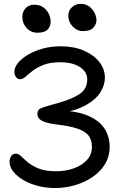

<svg xmlns="http://www.w3.org/2000/svg" viewBox="-20 -952 638 988"><path d="M263.8 15.6Q216.2 15.6 173.5 4.3Q130.8 -7 98.6 -26.4Q66.4 -45.8 47.8 -69.9Q29.2 -94 29.2 -118.8Q29.2 -135.4 37.3 -148.4Q45.4 -161.4 61.4 -161.4Q75.2 -161.4 89.3 -147.5Q103.4 -133.6 124.3 -116.1Q145.2 -98.6 179.2 -84.7Q213.2 -70.8 267.4 -70.8Q318.2 -70.8 360.2 -85.9Q402.2 -101 428 -129.4Q453.8 -157.8 453 -197.8Q453 -232.4 435.6 -254.5Q418.2 -276.6 378.4 -290.2Q338.6 -303.8 270.6 -311.6Q218.2 -318 195.2 -330.8Q172.2 -343.6 172.2 -365.8Q172.2 -375 176.1 -382.6Q180 -390.2 191.2 -395Q203.8 -400.6 227.1 -407.3Q250.4 -414 281.4 -422.8Q353.8 -443 391.4 -469.5Q429 -496 429 -542.8Q429 -581.8 391.6 -606.7Q354.2 -631.6 290.2 -631.6Q238.6 -631.6 204.6 -618.4Q170.6 -605.2 148.5 -588Q126.4 -570.8 111.7 -557.6Q97 -544.4 83.2 -544.4Q70.2 -544.4 62.1 -556.1Q54 -567.8 54 -582.8Q54 -605.4 72.9 -628.4Q91.8 -651.4 124.8 -670.9Q157.8 -690.4 200.4 -702.1Q243 -713.8 291 -713.8Q360.2 -713.8 411.4 -691.6Q462.6 -669.4 491.2 -632.8Q519.8 -596.2 519.8 -552.2Q519.8 -515.2 497.2 -478.1Q474.6 -441 423.6 -411.9Q372.6 -382.8 286.4 -368.2L293.4 -383.6Q385.4 -379.2 440.6 -353.2Q495.8 -327.2 520.1 -286.5Q544.4 -245.8 544.4 -197Q544.4 -148 520.9 -108.6Q497.4 -69.2 457 -41.6Q416.6 -14 366.5 0.8Q316.4 15.6 263.8 15.6ZM406.8 -792Q376 -792 353.7 -815.9Q331.4 -839.8 331.4 -871Q331.4 -897 350 -914.6Q368.6 -932.2 396 -932.2Q421.2 -932.2 438.9 -918.8Q456.6 -905.4 466.5 -885.9Q476.4 -866.4 476.4 -847.4Q476.4 -828.2 460.6 -810.1Q444.8 -792 406.8 -792ZM172.2 -783.6Q149.8 -783.6 132.4 -794.8Q115 -806 105 -824.6Q95 -843.2 95 -864.8Q95 -891.6 111.7 -909.7Q128.4 -927.8 155.6 -927.8Q183.8 -927.8 202.6 -914.4Q221.4 -901 231 -881Q240.6 -861 240.6 -840.4Q240.6 -815.2 224.7 -799.4Q208.8 -783.6 172.2 -783.6Z"/></svg>

Font: Shantell Sans Light
Style: Regular
Weight: 300
Designer: Stephen Nixon, Anya Danilova, Shantell Martin
Foundry: Arrow Type
Version: Version 1.011;[c5ecc13dd]